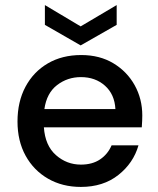

<svg xmlns="http://www.w3.org/2000/svg" viewBox="-20 -725 624 757"><path d="M299 12Q226 12 169.5 -20.5Q113 -53 81 -111Q49 -169 49 -246Q49 -324 80.5 -383Q112 -442 168.5 -475Q225 -508 300 -508Q373 -508 427 -475.5Q481 -443 511 -389Q541 -335 541 -270Q541 -260 540.5 -248.5Q540 -237 539 -223H153Q158 -151 200.5 -113.5Q243 -76 299 -76Q344 -76 374.5 -96.5Q405 -117 420 -152H526Q506 -82 446.5 -35Q387 12 299 12ZM299 -421Q246 -421 205 -389.5Q164 -358 155 -295H435Q432 -353 394 -387Q356 -421 299 -421ZM298 -546 157 -627V-705L298 -621L440 -705V-627Z"/></svg>

Font: Ultramarine Medium
Style: Regular
Weight: 500
Designer: Colophon Foundry, Jonny Pinhorn
Foundry: Colophon Foundry
Version: Version 1.200; ttfautohint (v1.8.3)